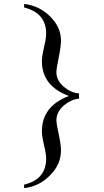

<svg xmlns="http://www.w3.org/2000/svg" viewBox="-20 -743 537 987"><path d="M104 224.1V206.1Q217.3 179.2 217.3 71.8Q217.3 45.9 206.1 2.9Q201.2 -20 198.2 -37.4Q195.3 -54.7 195.3 -66.9Q195.3 -197.8 334.5 -249.5Q195.3 -300.8 195.3 -429.2Q195.3 -451.7 206.1 -500Q217.3 -544.9 217.3 -570.3Q217.3 -676.3 104 -704.6V-722.7Q178.7 -714.4 233.9 -662.1Q293.5 -605.5 293.5 -534.7Q293.5 -505.9 282.2 -448.7Q276.4 -421.4 273.2 -402.1Q270 -382.8 270 -371.6Q270 -328.1 310.1 -295.4Q345.2 -266.1 386.2 -262.7V-235.8Q365.2 -233.9 346.2 -225.3Q327.1 -216.8 310.1 -202.6Q270 -168 270 -125Q270 -114.3 273.2 -95.9Q276.4 -77.6 282.2 -51.8Q293.5 2 293.5 29.3Q293.5 103.5 235.8 159.7Q180.2 215.8 104 224.1Z"/></svg>

Font: Nuosu SIL
Style: Regular
Weight: 400
Designer: Peter Constable, Alex Kotlar, Peter Martin
Foundry: SIL International
Version: Version 2.300